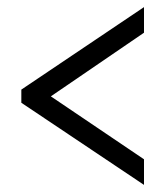

<svg xmlns="http://www.w3.org/2000/svg" viewBox="-20 -628 465 540"><path d="M385 -108V-180L123 -357L385 -536V-608L40 -376V-339Z"/></svg>

Font: Noto Serif Armenian ExtraCondensed SemiBold
Style: Regular
Weight: 600
Width: 2
Designer: Monotype Design Team
Foundry: Monotype Imaging Inc.
Version: Version 2.008